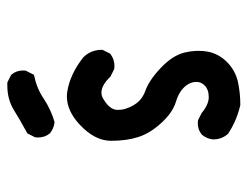

<svg xmlns="http://www.w3.org/2000/svg" viewBox="-98 -594 695 540"><g transform="rotate(-90 250.0 -324.5)"><path d="M127.4 -73.2V-73.7Q129.4 -91.3 140.6 -104.5Q148.9 -111.3 157.2 -113.8Q165.5 -116.2 171.1 -116.2Q176.8 -116.2 181.2 -115.7L202.1 -105Q225.6 -85.4 246.1 -85.4Q257.3 -85.4 265.6 -88.4Q274.4 -91.8 279.8 -97.7Q289.1 -106.9 289.1 -120.1Q289.1 -139.6 272.5 -156.2Q258.3 -170.4 231.9 -178.2Q202.1 -187.5 172.9 -219.7Q143.6 -252 133.8 -284.7Q123.5 -316.4 123.5 -360.4Q123.5 -405.8 168.9 -448.2Q207.5 -484.4 248.5 -484.4Q256.3 -484.4 264.2 -482.9Q312 -474.6 357.9 -438.5Q379.4 -417.5 379.4 -385.7V-384.3L368.7 -362.8Q358.9 -355.5 350.1 -353Q341.3 -350.6 335.7 -350.6Q330.1 -350.6 325.7 -351.1L304.2 -361.8Q279.8 -387.2 259.3 -387.2Q249 -387.2 240.2 -381.3Q210.4 -363.3 210.4 -341.8Q210.4 -335.9 211.2 -330.3Q211.9 -324.7 213.9 -318.8Q217.3 -307.6 223.1 -297.6Q229 -287.6 235.4 -281.2Q247.1 -270 262.7 -264.2Q293 -253.9 328.1 -220.7Q363.3 -187.5 371.6 -153.8Q376.5 -133.3 376.5 -113.8Q376.5 -101.6 374.5 -89.8Q369.1 -58.1 344.7 -33.7Q321.3 -10.7 289.6 -3.4Q258.3 3.4 224.6 3.4H224.1Q179.7 -6.8 143.1 -31.2Q127.4 -48.8 127.4 -73.2ZM132.8 -565.9Q132.8 -569.3 133.3 -573.7L144.5 -595.7Q179.2 -614.3 209.5 -633.1Q239.7 -651.9 278.8 -651.9Q282.2 -651.9 287.6 -651.9L309.1 -641.1L309.6 -640.1Q321.3 -627 321.3 -607.4Q321.3 -604.5 320.8 -600.1L309.1 -577.1Q289.1 -572.8 272.9 -566.2Q256.8 -559.6 241.7 -549.3Q211.4 -529.3 176.3 -519Q157.7 -521 144.5 -532.2Q132.8 -545.9 132.8 -565.9Z"/></g></svg>

Font: Bakudai
Style: Medium
Weight: 500
Version: Version 1.48